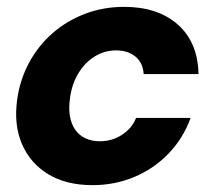

<svg xmlns="http://www.w3.org/2000/svg" viewBox="-20 -528 619 560"><path d="M250 12Q173 12 120.5 -20Q68 -52 44 -108Q20 -164 30 -237Q38 -295 64.5 -344.5Q91 -394 132.5 -430.5Q174 -467 227.5 -487.5Q281 -508 342 -508Q440 -508 498.5 -456.5Q557 -405 559 -312H399Q397 -345 375 -363Q353 -381 318 -381Q285 -381 256.5 -363.5Q228 -346 208.5 -314Q189 -282 184 -240Q180 -212 184 -189Q188 -166 199.5 -149.5Q211 -133 229.5 -124.5Q248 -116 271 -116Q295 -116 315 -124Q335 -132 351.5 -147Q368 -162 377 -184H536Q514 -124 471.5 -80Q429 -36 372 -12Q315 12 250 12Z"/></svg>

Font: DM Sans 36pt Black
Style: Italic
Weight: 900
Italic angle: -10°
Designer: Colophon Foundry, Jonny Pinhorn
Foundry: Colophon Foundry
Version: Version 4.004;gftools[0.9.30]